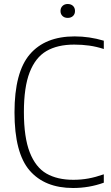

<svg xmlns="http://www.w3.org/2000/svg" viewBox="-20 -931 553 960"><path d="M52.5 -369Q52.5 -570 129.2 -659.5Q206 -749 353 -749Q427 -749 499 -727.5V-686Q462 -698 426.2 -703Q390.5 -708 351 -708Q267.5 -708 212.2 -675.8Q157 -643.5 128.2 -569.2Q99.5 -495 99.5 -371Q99.5 -244 128.8 -169.2Q158 -94.5 212.2 -63.2Q266.5 -32 346.5 -32Q385.5 -32 421.5 -38.5Q457.5 -45 499 -59.5V-17.5Q425.5 9 345.5 9Q204 9 128.2 -78.5Q52.5 -166 52.5 -369ZM282.5 -876Q282.5 -891.5 292.5 -901.2Q302.5 -911 318.5 -911Q335 -911 345 -901.5Q355 -892 355 -876Q355 -860.5 345 -851Q335 -841.5 318.5 -841.5Q302.5 -841.5 292.5 -851Q282.5 -860.5 282.5 -876Z"/></svg>

Font: Encode Sans Semi Condensed ExLight
Style: Regular
Weight: 275
Width: 4
Designer: Multiple Designers
Foundry: Impallari Type
Version: Version 2.000